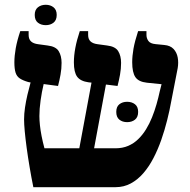

<svg xmlns="http://www.w3.org/2000/svg" viewBox="-20 -776 788 796"><path d="M118.2 0Q109.7 -41.9 102.7 -83.8Q95.6 -125.7 90.5 -163.5Q85.4 -201.4 82.6 -231.7Q79.8 -262 79.8 -281.2Q79.8 -303.8 83.6 -329.8Q87.4 -355.8 93.7 -382.9Q100.1 -410 106.8 -434.1L97.1 -435.9Q74.7 -442.4 62.1 -450.9Q49.4 -459.3 44.5 -475.1Q39.6 -490.9 39.6 -517.7Q39.6 -544.2 45.3 -576.3Q51.1 -608.4 64.1 -647H98.7V-631.2Q98.7 -613.6 108.6 -604.4Q118.5 -595.1 138.4 -592.7L177.1 -587.4Q211.4 -583.4 223.3 -564Q235.3 -544.5 235.3 -515.2Q235.3 -490.6 230.9 -466.4Q226.5 -442.3 220.6 -419.6L161 -427.5Q153.3 -395.4 148.3 -359.7Q143.3 -323.9 143.3 -294.9Q143.3 -278.4 145.5 -257.2Q147.7 -236.1 152.4 -212Q157.1 -187.9 164.3 -161.2H308.8L359.4 -433.5L347.3 -434.7Q313.6 -439.3 299.9 -457.9Q286.3 -476.4 286.3 -517.3Q286.3 -545.1 292.3 -577.3Q298.3 -609.6 310.8 -647H345.4V-631.2Q345.4 -613.6 355.3 -604.4Q365.2 -595.1 385.1 -592.7L423.8 -587.4Q458.1 -583.4 470 -564Q482 -544.5 482 -515.2Q482 -490.6 477.6 -466.4Q473.2 -442.3 467.3 -419.6L419.2 -425.5L370.1 -161.2H458.3Q487.9 -161.2 511.3 -171.2Q534.6 -181.2 553 -199.1Q571.4 -216.9 585.5 -240Q599.7 -263 610.3 -289.5Q621 -316 628.9 -343.8Q636.8 -371.5 642.4 -397.7L649.8 -426.9L589.1 -433.1Q554.5 -436.8 541.3 -456.2Q528.1 -475.6 528.1 -517.7Q528.1 -543.8 533.4 -574.2Q538.8 -604.6 552.6 -647H587.2V-631.2Q587.2 -617.4 595.2 -606.2Q603.2 -595.1 624.8 -593.1L661 -589.5Q686 -587.4 699.5 -573Q712.9 -558.7 716.8 -537.6Q720.6 -516.5 716.7 -493.4L690 -356.4Q683.2 -318.1 672.9 -277.3Q662.7 -236.5 648.7 -196.3Q634.6 -156.1 616.2 -120.7Q597.9 -85.3 574.5 -58.2Q551.2 -31.2 522.4 -15.6Q493.6 0 459.3 0ZM462 -312Q462 -333.6 474.9 -343.8Q487.8 -354 507.1 -354Q526.5 -354 539.6 -343.8Q552.7 -333.6 552.7 -312Q552.7 -290.3 539.6 -279.9Q526.5 -269.6 507.1 -269.6Q487.8 -269.6 474.9 -279.9Q462 -290.3 462 -312ZM169.6 -671.7Q150.3 -671.7 137.1 -682Q124 -692.3 124 -714.2Q124 -735.2 137.1 -745.7Q150.3 -756.2 169.6 -756.2Q188.9 -756.2 202 -745.7Q215.1 -735.2 215.1 -714.2Q215.1 -692.5 202 -682.1Q188.9 -671.7 169.6 -671.7Z"/></svg>

Font: Noto Serif Hebrew
Style: Regular
Weight: 400
Designer: Monotype Design Team
Foundry: Monotype Imaging Inc.
Version: Version 2.003